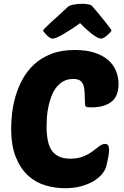

<svg xmlns="http://www.w3.org/2000/svg" viewBox="-20 -984 657 1014"><path d="M351 -146Q392 -146 420.5 -158Q449 -170 469 -185Q489 -200 504.5 -212Q520 -224 536 -224Q556 -224 556 -194Q556 -178 552 -155.5Q548 -133 541 -105Q537 -88 521.5 -68Q506 -48 479 -30.5Q452 -13 412.5 -1.5Q373 10 322 10Q271 10 220 -5Q169 -20 129 -56Q89 -92 64 -153Q39 -214 39 -306Q39 -339 43.5 -382.5Q48 -426 61 -472Q74 -518 97.5 -562.5Q121 -607 158 -642Q195 -677 248.5 -698.5Q302 -720 376 -720Q435 -720 478.5 -706Q522 -692 550.5 -667.5Q579 -643 592.5 -610Q606 -577 606 -540Q606 -476 568.5 -446.5Q531 -417 462 -417Q440 -417 434.5 -420.5Q429 -424 429 -435Q428 -469 427 -494Q426 -519 420 -535.5Q414 -552 401.5 -559.5Q389 -567 367 -567Q335 -567 312.5 -553.5Q290 -540 274.5 -518.5Q259 -497 249.5 -470Q240 -443 234.5 -415Q229 -387 227.5 -361Q226 -335 226 -316Q226 -224 256.5 -185Q287 -146 351 -146ZM514 -780Q505 -780 492 -787Q479 -794 464.5 -805.5Q450 -817 434 -831.5Q418 -846 403 -862Q382 -846 359.5 -831.5Q337 -817 317.5 -805.5Q298 -794 282.5 -787Q267 -780 258 -780Q251 -780 242.5 -785.5Q234 -791 226.5 -798.5Q219 -806 213.5 -813Q208 -820 208 -823Q208 -826 220.5 -838.5Q233 -851 252.5 -869Q272 -887 295.5 -908Q319 -929 340 -949Q348 -956 370.5 -960Q393 -964 416 -964Q429 -964 446.5 -961Q464 -958 469 -949Q487 -928 505 -906.5Q523 -885 537 -867Q551 -849 560 -837Q569 -825 569 -823Q569 -821 563 -814Q557 -807 548.5 -799.5Q540 -792 530.5 -786Q521 -780 514 -780Z"/></svg>

Font: PoetsenOne
Style: Regular
Weight: 400
Designer: Rodrigo Fuenzalida, Pablo Impallari
Foundry: Pablo Impallari, Rodrigo Fuenzalida
Version: Version 1.000; ttfautohint (v0.8) -G 200 -r 50